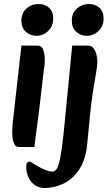

<svg xmlns="http://www.w3.org/2000/svg" viewBox="-20 -719 538 960"><path d="M74 16Q56 16 48.5 -6Q41 -28 41 -54Q41 -85 44 -110.5Q47 -136 51 -170L87 -491H168Q189 -491 196.5 -469Q204 -447 204 -419Q204 -405 202 -389.5Q200 -374 196 -342L177 -179Q171 -128 166 -93Q161 -58 158 -32.5Q155 -7 152 16ZM162 -540Q131 -540 109 -560.5Q87 -581 87 -615Q87 -655 113 -677Q139 -699 172 -699Q204 -699 225 -680.5Q246 -662 246 -625Q246 -589 221 -564.5Q196 -540 162 -540ZM201 221Q176 221 155.5 207.5Q135 194 123 169Q111 144 111 112Q111 101 115.5 95Q120 89 126 89Q132 89 138.5 93.5Q145 98 158 106Q178 118 201.5 128.5Q225 139 242 139Q252 139 260.5 129.5Q269 120 275.5 95.5Q282 71 288.5 25.5Q295 -20 302 -92L341 -491H421Q438 -491 448 -477Q458 -463 462.5 -445Q467 -427 467 -413Q467 -391 460 -352Q453 -313 445 -262.5Q437 -212 431 -152L416 1Q409 77 377.5 126Q346 175 299.5 198Q253 221 201 221ZM414 -540Q383 -540 361 -560.5Q339 -581 339 -615Q339 -655 365 -677Q391 -699 424 -699Q456 -699 477 -680.5Q498 -662 498 -625Q498 -589 473 -564.5Q448 -540 414 -540Z"/></svg>

Font: Alkatra Medium
Style: Regular
Weight: 500
Designer: Suman Bhandary
Version: Version 1.100;gftools[0.9.22]